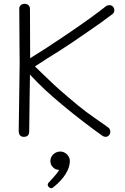

<svg xmlns="http://www.w3.org/2000/svg" viewBox="-20 -718 653 1006"><path d="M579 -664Q579 -651 569 -644Q523 -608 422 -539Q423 -540 359 -496Q281 -444 231 -414Q215 -403 198 -392.5Q181 -382 163 -370L196 -338Q227 -308 260.5 -276.5Q294 -245 337 -209Q394 -160 431 -132.5Q468 -105 529 -63L547 -50Q558 -42 558 -28Q558 -16 550.5 -8.5Q543 -1 533 -1Q524 -1 516 -7Q413 -80 306 -169Q251 -215 215 -248.5Q179 -282 137 -327Q137 -282 135 -194Q133 -78 133 -30Q133 -1 105 -1Q78 -1 78 -33Q78 -66 80 -168Q83 -360 83 -385Q83 -465 82 -506L81 -674Q81 -684 89 -691Q97 -698 109 -698Q122 -698 129.5 -690.5Q137 -683 137 -671L138 -413Q217 -461 323 -533Q462 -627 536 -686Q544 -691 553 -691Q564 -691 571.5 -683.5Q579 -676 579 -664ZM346 126Q346 158 324 193.5Q302 229 262 261Q255 268 248 268Q242 268 236 262.5Q230 257 230 250Q230 244 234 240Q239 234 259.5 212Q280 190 290 172H289Q271 172 257.5 158.5Q244 145 244 126Q244 105 259.5 90.5Q275 76 296 76Q316 76 331 91Q346 106 346 126Z"/></svg>

Font: Mali Light
Style: Regular
Weight: 300
Designer: Kitiyaporn Chalermlarp | Katatrad Aksorn Co.,Ltd.
Foundry: Cadson Demak Co.,Ltd.
Version: Version 1.000; ttfautohint (v1.6)